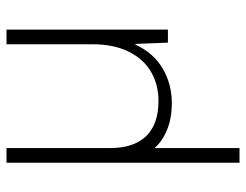

<svg xmlns="http://www.w3.org/2000/svg" viewBox="-103 -433 756 590"><g transform="rotate(-90 275.0 -138.0)"><path d="M70 220V-496H115V-178Q115 -105 151.5 -67Q188 -29 260 -29Q309 -29 348.5 -51.5Q388 -74 411 -120Q434 -166 434 -233V-496H479V0H439L435 -100H433Q408 -45 360 -16.5Q312 12 253 12Q207 12 171.5 -2.5Q136 -17 115 -41V220Z"/></g></svg>

Font: DM Sans 16pt ExtraLight
Style: Regular
Weight: 250
Version: Version 4.004;gftools[0.9.30]